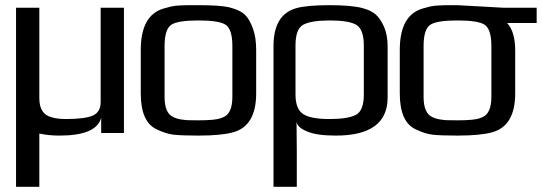

<svg xmlns="http://www.w3.org/2000/svg" viewBox="-20 -514 2094 742"><path d="M459 0H371V-59Q353 10 210 10Q167 10 132 2V208H42V-484H132V-134Q132 -73 179 -61Q200 -54 236 -54Q309 -54 340 -68Q369 -82 369 -119V-484H459Z M970 -321V-153Q970 -28 882 -3Q836 10 747 10Q681 10 651 6.5Q621 3 586 -14Q524 -42 524 -153V-321Q524 -455 612 -481Q629 -486 642 -489Q655 -492 675.5 -493Q696 -494 704 -494Q712 -494 747 -494Q830 -494 865 -486Q873 -484 882 -481Q914 -471 930 -453.5Q946 -436 958 -402Q970 -369 970 -321ZM878 -140V-336Q878 -402 851 -419Q825 -435 747 -435Q669 -435 643 -419Q616 -402 616 -336V-140Q616 -77 649 -62Q663 -55 679 -52.5Q695 -50 705 -49.5Q715 -49 747 -49Q810 -49 833 -57Q839 -59 845 -62Q878 -77 878 -140Z M1126 -44Q1126 -34 1126.5 13Q1127 60 1127 71V208H1037V-336Q1037 -459 1127 -483Q1169 -494 1253 -494Q1337 -494 1380 -483Q1414 -474 1432 -458Q1450 -442 1464 -411Q1478 -378 1478 -336V-137Q1478 10 1278 10Q1203 10 1167 -6Q1129 -21 1126 -44ZM1386 -149V-339Q1386 -400 1357 -418Q1328 -435 1255 -435Q1182 -435 1151 -418Q1122 -401 1122 -339V-149Q1122 -92 1152 -73Q1181 -54 1254 -54Q1326 -54 1357 -71Q1386 -88 1386 -149Z M1748 -494Q1757 -494 1838 -489Q1919 -484 1927 -484H2054V-425H1940Q1971 -391 1971 -319V-153Q1971 -28 1883 -3Q1837 10 1748 10Q1682 10 1652 6.5Q1622 3 1587 -14Q1525 -42 1525 -153V-321Q1525 -455 1613 -481Q1630 -486 1643 -489Q1656 -492 1676.5 -493Q1697 -494 1705 -494Q1713 -494 1748 -494ZM1879 -140V-336Q1879 -402 1852 -419Q1826 -435 1748 -435Q1670 -435 1644 -419Q1617 -402 1617 -336V-140Q1617 -77 1650 -62Q1664 -55 1680 -52.5Q1696 -50 1706 -49.5Q1716 -49 1748 -49Q1811 -49 1834 -57Q1840 -59 1846 -62Q1879 -77 1879 -140Z"/></svg>

Font: Gamestation Display
Style: Regular
Weight: 400
Designer: Jonas Hecksher
Foundry: Jonas Hecksher, Playtypeª, e-types AS
Version: Version 1.003